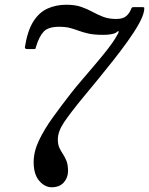

<svg xmlns="http://www.w3.org/2000/svg" viewBox="-20 -780 629 810"><path d="M85 -581Q96 -650.5 120.5 -689.2Q145 -728 180.8 -744Q216.5 -760 260 -760Q296.5 -760 322.5 -751Q348.5 -742 370.2 -730Q392 -718 415.5 -709Q439 -700 470 -700Q498 -700 511.8 -711.5Q525.5 -723 533 -741.5Q535 -746.5 536.8 -748.2Q538.5 -750 545.5 -750H580Q588.5 -750 588.8 -746.8Q589 -743.5 588 -735.5Q584.5 -713 565.8 -679.2Q547 -645.5 518.5 -605.8Q490 -566 457 -524.2Q424 -482.5 391.8 -443.2Q359.5 -404 333 -372Q277 -304 250.5 -264.5Q224 -225 224 -192Q224 -170.5 230.5 -156.5Q237 -142.5 245.5 -130Q254 -117.5 260.5 -101Q267 -84.5 267 -58Q267 -30.5 249 -10.2Q231 10 198 10Q169 10 145.5 -17.2Q122 -44.5 122 -96Q122 -140.5 144.5 -187.8Q167 -235 202.8 -284.5Q238.5 -334 279 -386Q298.5 -411 325.8 -442.8Q353 -474.5 381.2 -507.8Q409.5 -541 433.8 -572Q458 -603 471.5 -627Q476 -634.5 479 -640.2Q482 -646 480 -648Q478 -650 473.5 -645.5Q469 -641 461 -638.5Q443 -633 415 -633Q377.5 -633 354 -638.2Q330.5 -643.5 313 -650Q295.5 -656.5 276.5 -661.8Q257.5 -667 229 -667Q183.5 -667 164.2 -646.5Q145 -626 132 -583Q130.5 -578 130 -575.5Q129.5 -573 124 -573H96Q84 -573 85 -581Z"/></svg>

Font: Besley
Style: Italic
Weight: 400
Italic angle: -13°
Designer: Owen Earl
Foundry: indestructible type*
Version: Version 4.000; ttfautohint (v1.8.4.7-5d5b)